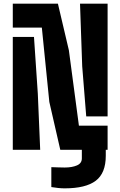

<svg xmlns="http://www.w3.org/2000/svg" viewBox="-20 -820 659 1051"><path d="M310 0 250 -262 209 -669H50V-800H297L357 -545L412 -132H569V0H559V33Q559 128 504 169.5Q449 211 334 211Q317 211 298 209Q279 207 261 204V95Q274.5 95.5 297.2 96.2Q320 97 334 97Q374 97 401 85.5Q428 74 428 47V0ZM452 -183 430 -457 418 -800H569V-183ZM50 0V-618H166L187 -307L200 0Z"/></svg>

Font: Big Shoulders Stencil Text Black
Style: Regular
Weight: 900
Designer: Patric King
Foundry: XO Type Co
Version: Version 1.000